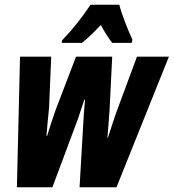

<svg xmlns="http://www.w3.org/2000/svg" viewBox="-20 -786 729 806"><path d="M324 -606Q356 -631 403 -681Q429 -634 451 -606H533L536 -619Q522 -649 505 -693Q488 -737 481 -766H360Q334 -727 304 -689Q274 -651 241 -617L239 -606ZM200 0 308 -289Q314 -309 320.5 -327.5Q327 -346 334 -367H337Q335 -344 333 -321Q331 -298 330 -275L314 0H469L689 -548H555L477 -338Q465 -306 454 -272.5Q443 -239 433 -208H431Q433 -234 435.5 -264.5Q438 -295 440 -325L451 -548H299L213 -323Q204 -297 194.5 -268.5Q185 -240 178 -216H175Q177 -244 180 -273.5Q183 -303 186 -334L195 -548H64L51 0Z"/></svg>

Font: Noto Sans UI Condensed ExtraBold
Style: Italic
Weight: 800
Width: 3
Designer: Monotype Design Team
Foundry: Monotype Imaging Inc.
Version: 1.001